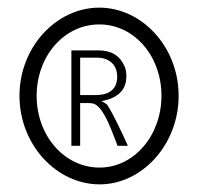

<svg xmlns="http://www.w3.org/2000/svg" viewBox="-20 -482 524 503"><path d="M31 -231C31 -103 128 1 241 1C352 1 448 -103 448 -231C448 -359 352 -462 240 -462C128 -462 31 -359 31 -231ZM76 -231C76 -335 148 -418 240 -418C332 -418 403 -335 403 -231C403 -127 331 -43 241 -43C148 -43 76 -127 76 -231ZM167 -100H190V-212H206C212 -212 218 -212 223 -211C253 -205 277 -126 288 -100H315C304 -126 265 -207 258 -210L246 -217L259 -220C285 -227 311 -244 311 -281C311 -292 310 -301 306 -309C294 -336 272 -350 238 -350H167ZM190 -233V-331H234C262 -331 287 -316 287 -281C287 -244 260 -233 232 -233Z"/></svg>

Font: Charger Sport
Style: LitNrw
Weight: 300
Designer: Jasper
Foundry: Cannot Into Space Fonts
Version: Version 1.1